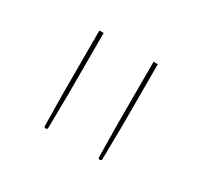

<svg xmlns="http://www.w3.org/2000/svg" viewBox="-66 -781 408 390"><g transform="rotate(30 138.5 -586.5)"><path d="M70 -700H80V-553L79 -477Q79 -475 78 -474Q77 -473 75 -473Q71 -473 71 -477L70 -553ZM197 -700H207V-553L206 -477Q206 -475 205 -474Q204 -473 202 -473Q198 -473 198 -477L197 -553Z"/></g></svg>

Font: Aleo Thin
Style: Regular
Weight: 250
Designer: Alessio Laiso
Foundry: Alessio Laiso
Version: Version 2.001;gftools[0.9.29]